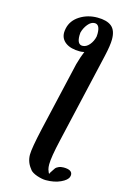

<svg xmlns="http://www.w3.org/2000/svg" viewBox="-135 -755 645 1022"><g transform="rotate(15 187.0 -244.5)"><path d="M291 -599.1Q292 -603 292 -615.2Q292 -666 263.2 -666Q243.2 -666 226.1 -645Q209 -624 202.1 -597.2Q201.2 -592.3 201.2 -581.1Q201.2 -532.2 230 -532.2Q251 -532.2 268.1 -552.2Q285.2 -572.3 291 -599.1ZM121.1 -599.1Q130.9 -644 173.3 -671.1Q215.8 -698.2 270 -698.2Q321.8 -698.2 347.9 -677Q374 -655.8 374 -606Q374 -572.8 359.9 -511.2L246.1 -16.1Q223.1 83 223.1 123Q223.1 138.2 226.1 149.9Q232.4 169.4 236.8 172.9Q234.4 170.4 249 149.9Q254.9 140.1 259 135Q263.2 129.9 274.7 124.5Q286.1 119.1 301.8 119.1Q349.6 119.1 350.1 147Q350.1 152.8 348.1 158.2Q342.3 177.2 308.1 193.1Q273.9 209 227.1 209Q206.1 209 178 199.5Q149.9 189.9 138.2 174.8H139.2Q111.3 142.6 110.8 100.1Q110.8 64 136.2 -47.9L224.1 -429.2Q237.3 -476.1 249 -502.9Q235.4 -500 225.1 -500Q174.3 -500 146.2 -520.5Q118.2 -541 118.2 -575.2Q118.2 -585.4 121.1 -599.1Z"/></g></svg>

Font: Linux Libertine O
Style: Semibold Italic
Weight: 600
Italic angle: -11.5°
Designer: Philipp H. Poll
Foundry: Philipp H. Poll
Version: Version 5.1.2